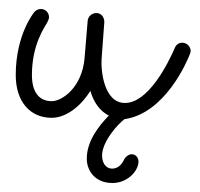

<svg xmlns="http://www.w3.org/2000/svg" viewBox="-20 -257 444 427"><path d="M288 102C288 94 282 86 273 86C267 86 261 90 257 96C253 104 246 118 229 118C216 118 207 106 207 89C207 57 244 17 257 8C347 -5 396 -120 402 -136C403 -139 404 -141 404 -144C404 -152 397 -162 385 -162C378 -162 372 -158 369 -151C354 -116 310 -28 258 -28C211 -28 204 -100 206 -127L212 -208C212 -218 206 -228 194 -228C185 -228 176 -221 175 -211L168 -127C162 -62 118 -32 95 -32C67 -32 51 -52 51 -90C51 -158 79 -196 85 -207C87 -211 89 -215 89 -219C89 -229 81 -237 71 -237C66 -237 61 -235 57 -231C57 -231 15 -182 15 -90C15 -32 46 5 95 5C125 5 158 -18 181 -55C188 -30 202 -10 222 0C199 24 173 57 173 96C173 122 191 150 230 150C264 150 288 123 288 102Z"/></svg>

Font: Sacramento
Style: Regular
Weight: 400
Designer: Astigmatic (AOETI)
Foundry: Astigmatic (AOETI)
Version: Version 1.000